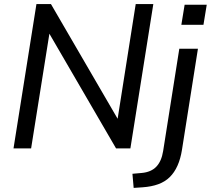

<svg xmlns="http://www.w3.org/2000/svg" viewBox="-20 -725 1030 938"><path d="M46 0 158 -705H229L572 -115H550L643 -705H729L617 0H547L204 -590H226L132 0ZM866 -604 882 -702H990L974 -604ZM633 193 627 124 672 120Q718 116 743.5 89.5Q769 63 777 13L856 -487H947L869 7Q862 51 847 84.5Q832 118 809 140.5Q786 163 753 175Q720 187 677 190Z"/></svg>

Font: Nunito Sans 12pt ExtraLight 12pt Medium
Style: Italic
Weight: 500
Italic angle: -9°
Version: Version 3.101;gftools[0.9.27]